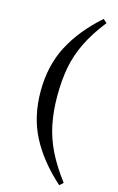

<svg xmlns="http://www.w3.org/2000/svg" viewBox="-150 -882 701 1143"><g transform="rotate(15 200.0 -310.5)"><path d="M191.1 -310.7Q191.1 -216.9 207.1 -136.5Q223.1 -56 260.6 20.6Q298.1 97.1 362 181.6L339.6 201.8Q216 91.5 152.1 -31.2Q88.2 -153.9 88.2 -310.7Q88.2 -468.2 152.1 -590.9Q216 -713.6 339.6 -823.1L362 -803Q295.2 -717.8 258 -640.8Q220.7 -563.9 205.9 -484.5Q191.1 -405.1 191.1 -310.7Z"/></g></svg>

Font: Noto Serif SC
Style: Regular
Weight: 200
Designer: Ryoko NISHIZUKA 西塚涼子 (kana & ideographs); Frank Grießhammer (Latin, Greek & Cyrillic); Wenlong ZHANG 张文龙 (bopomofo); San
Foundry: Adobe
Version: Version 2.001;hotconv 1.1.0;makeotfexe 2.6.0